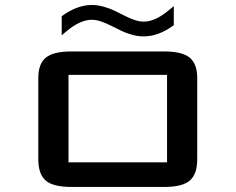

<svg xmlns="http://www.w3.org/2000/svg" viewBox="-20 -741 934 761"><path d="M224.6 -676.8Q285.2 -721.2 343.8 -721.2Q367.2 -721.2 391.4 -714.4Q415.5 -707.5 435.3 -698Q455.1 -688.5 473.9 -678.7Q492.7 -668.9 512.5 -662.1Q532.2 -655.3 549.8 -655.3Q595.7 -655.3 649.9 -701.2L668.9 -716.8V-641.1Q608.4 -596.7 549.8 -596.7Q526.4 -596.7 502.2 -603.5Q478 -610.4 458.3 -620.1Q438.5 -629.9 419.7 -639.4Q400.9 -648.9 381.1 -655.8Q361.3 -662.6 343.8 -662.6Q297.9 -662.6 243.7 -617.2L224.6 -601.1ZM761.7 -109.9Q761.7 -50.8 732.4 -25.4Q703.1 0 629.9 0H263.7Q190.4 0 161.1 -25.4Q131.8 -50.8 131.8 -109.9V-432.1Q131.8 -487.8 161.6 -512.5Q191.4 -537.1 263.7 -537.1H629.9Q702.1 -537.1 731.9 -512.5Q761.7 -487.8 761.7 -432.1ZM642.1 -444.3H251.5V-97.7H642.1Z"/></svg>

Font: Squarish Sans CT
Style: RegularSC
Weight: 400
Version: Version 0.9